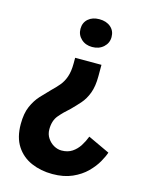

<svg xmlns="http://www.w3.org/2000/svg" viewBox="-114 -618 683 895"><g transform="rotate(15 227.0 -171.0)"><path d="M317 -345V-290Q317 -241 304.5 -208Q292 -175 272 -152.5Q252 -130 232 -110Q203 -85 181.5 -59.5Q160 -34 160 8Q160 32 172.5 50.5Q185 69 203 79Q221 89 240 89Q270 89 291 75Q312 61 326 39Q340 17 349 -7L454 42Q448 61 432.5 88.5Q417 116 390 143Q363 170 322.5 188Q282 206 227 206Q171 206 125 186Q79 166 52 124.5Q25 83 25 19Q25 -33 40 -67Q55 -101 77 -125Q99 -149 121 -171Q140 -189 156 -208Q172 -227 181 -253.5Q190 -280 190 -318V-345ZM253 -548Q287 -548 308 -530Q329 -512 329 -482Q329 -453 307.5 -433.5Q286 -414 253 -414Q221 -414 200 -433.5Q179 -453 179 -482Q179 -512 199.5 -530Q220 -548 253 -548Z"/></g></svg>

Font: Reem Kufi Fun SemiBold
Style: Regular
Weight: 600
Designer: Khaled Hosny
Version: Version 1.005